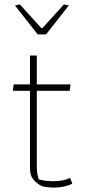

<svg xmlns="http://www.w3.org/2000/svg" viewBox="-20 -847 386 871"><path d="M48 -822 70 -827 167 -720H173L270 -827L292 -822L189 -691H151ZM171 -2Q144 -16 130 -34.5Q116 -53 116 -84V-435H38L42 -464H116V-595H147V-464H300L296 -435H147V-95Q147 -72 149 -60.5Q151 -49 156 -33Q187 -25 222 -25Q268 -25 298 -40L308 -14Q294 -6 271.5 -1Q249 4 227 4Q197 4 171 -2Z"/></svg>

Font: Athiti ExtraLight
Style: Regular
Weight: 275
Designer: CadsonDemak Team
Foundry: CadsonDemak
Version: Version 1.033